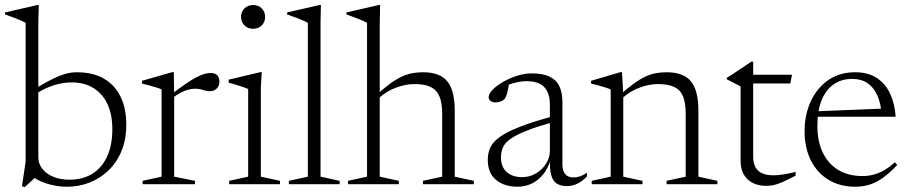

<svg xmlns="http://www.w3.org/2000/svg" viewBox="-28 -733 3622 764"><path d="M92 -37 126 -39.5 70.5 11.5 59.5 8 74 -90V-642Q67.5 -646 55.8 -651.2Q44 -656.5 27.8 -662.5Q11.5 -668.5 -8 -675.5V-683.5L120.5 -713H126.5L124.5 -648V-107.5Q124.5 -82 140 -61.8Q155.5 -41.5 183.5 -29.8Q211.5 -18 247.5 -18Q302 -18 340.2 -42.2Q378.5 -66.5 398.8 -111.5Q419 -156.5 419 -218.5Q419 -278.5 399 -320Q379 -361.5 343 -383.2Q307 -405 258.5 -405Q231 -405 204.5 -398.8Q178 -392.5 151 -379.8Q124 -367 95.5 -346L94.5 -369Q131.5 -392.5 158.8 -407.2Q186 -422 206.2 -430.2Q226.5 -438.5 243.5 -442Q260.5 -445.5 277 -445.5Q341.5 -445.5 385.2 -420.2Q429 -395 451.8 -348.2Q474.5 -301.5 474.5 -236.5Q474.5 -177.5 455.2 -131.5Q436 -85.5 402.8 -54Q369.5 -22.5 327.5 -6.2Q285.5 10 239.5 10Q212 10 185 4.5Q158 -1 134.5 -11.5Q111 -22 92 -37Z M809 -442.5Q828.5 -442.5 836.8 -433.2Q845 -424 845 -408.5Q845 -391.5 834.5 -380.8Q824 -370 805.5 -370Q796 -370 787.8 -372.8Q779.5 -375.5 770 -377.8Q760.5 -380 747 -380Q735.5 -380 721.2 -376.2Q707 -372.5 691.5 -364.5Q676 -356.5 659.5 -343.5L651.5 -355.5Q686 -382.5 711 -399.5Q736 -416.5 754.2 -426Q772.5 -435.5 785.8 -439Q799 -442.5 809 -442.5ZM665 -358V-30L748 -13.5V0H539.5V-13.5L615 -30V-377Q608.5 -380.5 597.2 -384Q586 -387.5 570.8 -391.8Q555.5 -396 537 -400.5V-411.5L657.5 -446H663.5Z M979 -618.5Q958 -618.5 944.5 -632.2Q931 -646 931 -666Q931 -685.5 944.5 -699.2Q958 -713 979 -713Q1001 -713 1014 -699.2Q1027 -685.5 1027 -666Q1027 -646 1014 -632.2Q1001 -618.5 979 -618.5ZM1013.5 -446 1010 -386.5V-30L1086 -13.5V0H884V-13.5L959.5 -30V-379Q954 -381.5 941.5 -386Q929 -390.5 913.2 -395.2Q897.5 -400 882 -404V-416L1008 -446Z M1247.5 -30 1323.5 -13.5V0H1121.5V-13.5L1197 -30V-642Q1190.5 -646 1178.8 -651.2Q1167 -656.5 1150.5 -662.5Q1134 -668.5 1114.5 -675.5V-683.5L1243 -713H1249L1247.5 -648Z M1655 -13.5 1731.5 -30V-281Q1731.5 -324 1720.5 -349.8Q1709.5 -375.5 1685.5 -387Q1661.5 -398.5 1621 -398.5Q1588 -398.5 1549.8 -385Q1511.5 -371.5 1479 -342L1464.5 -350.5Q1497 -380 1522.5 -398.8Q1548 -417.5 1570 -427.8Q1592 -438 1612.5 -441.8Q1633 -445.5 1655 -445.5Q1722.5 -445.5 1752 -409.2Q1781.5 -373 1781.5 -292.5V-30L1857.5 -13.5V0H1655ZM1559 0H1357V-13.5L1432.5 -30V-642Q1426 -646 1414.2 -651.2Q1402.5 -656.5 1386.2 -662.5Q1370 -668.5 1350.5 -675.5V-683.5L1478.5 -713H1484.5L1483 -638.5V-30L1559 -13.5Z M2183 -273 2186 -250.5Q2113.5 -231 2069.8 -213.8Q2026 -196.5 2003.2 -180.2Q1980.5 -164 1973 -146Q1965.5 -128 1965.5 -106Q1965.5 -68.5 1988.5 -48.2Q2011.5 -28 2049.5 -28Q2079.5 -28 2104.8 -43Q2130 -58 2145 -81.8Q2160 -105.5 2160 -132V-318.5Q2160 -361 2138.5 -385.5Q2117 -410 2066.5 -410Q2047 -410 2023 -404.2Q1999 -398.5 1969.5 -385L1998 -403Q1995.5 -388 1993 -375Q1990.5 -362 1987 -352.8Q1983.5 -343.5 1979 -338.5Q1973 -332 1963.2 -328.8Q1953.5 -325.5 1943.5 -325.5Q1931 -325.5 1923.8 -331.5Q1916.5 -337.5 1916.5 -346.5Q1916.5 -360 1932.5 -376.2Q1948.5 -392.5 1974 -407.2Q1999.5 -422 2029.5 -431.5Q2059.5 -441 2087 -441Q2133 -441 2160 -427.5Q2187 -414 2198.5 -388.5Q2210 -363 2210 -327V-80Q2210 -61 2215.5 -49.2Q2221 -37.5 2230.8 -32.2Q2240.5 -27 2254 -27Q2267 -27 2279.8 -31.2Q2292.5 -35.5 2307.5 -45.5V-31Q2288 -10.5 2268.2 -1.5Q2248.5 7.5 2229 7.5Q2204 7.5 2188.2 -2Q2172.5 -11.5 2165.8 -34.8Q2159 -58 2160.5 -97.5L2163.5 -99.5Q2153 -63.5 2133.5 -39.2Q2114 -15 2087.8 -2.5Q2061.5 10 2030.5 10Q1979 10 1946 -17Q1913 -44 1913 -97Q1913 -123.5 1922.8 -145.5Q1932.5 -167.5 1960.5 -187.8Q1988.5 -208 2042 -229Q2095.5 -250 2183 -273Z M2452 -360V-30L2528.5 -13.5V0H2326.5V-13.5L2402 -30V-377Q2394 -381 2376 -386.5Q2358 -392 2324 -400.5V-411.5L2441 -446H2447ZM2624.5 -13.5 2700.5 -30V-281Q2700.5 -324 2689.8 -349.8Q2679 -375.5 2654.8 -387Q2630.5 -398.5 2590.5 -398.5Q2557 -398.5 2518.8 -385Q2480.5 -371.5 2448 -342L2434 -350.5Q2466 -380 2491.8 -398.8Q2517.5 -417.5 2539.2 -427.8Q2561 -438 2581.8 -441.8Q2602.5 -445.5 2624 -445.5Q2692 -445.5 2721.5 -409.2Q2751 -373 2751 -292.5V-30L2826.5 -13.5V0H2624.5Z M2969 -108.5Q2969 -72.5 2988.8 -54Q3008.5 -35.5 3049.5 -35.5Q3068 -35.5 3089.8 -39Q3111.5 -42.5 3138 -49V-34Q3105 -17 3085 -8.2Q3065 0.5 3050.8 3.5Q3036.5 6.5 3020 6.5Q2992 6.5 2969 -4.2Q2946 -15 2932.5 -37.2Q2919 -59.5 2919 -93.5V-389L2864 -417.5V-423.5Q2874 -429.5 2883.5 -435.5Q2893 -441.5 2902.5 -448Q2912 -454.5 2921.8 -461Q2931.5 -467.5 2941.2 -474Q2951 -480.5 2961 -487.5H2969V-420ZM2942.5 -401V-435.5H3123.5L3116.5 -401Z M3374.5 -445.5Q3426 -445.5 3460.5 -423Q3495 -400.5 3513.8 -360.5Q3532.5 -320.5 3536 -268.5H3217.5V-290L3500 -301.5L3480 -280.5Q3476.5 -324.5 3462.2 -355.2Q3448 -386 3423.5 -402.5Q3399 -419 3363 -419Q3320 -419 3289 -397.2Q3258 -375.5 3241.2 -333.8Q3224.5 -292 3224.5 -231.5Q3224.5 -169.5 3246.5 -124.8Q3268.5 -80 3308.5 -56.2Q3348.5 -32.5 3403.5 -32.5Q3426.5 -32.5 3447.2 -37.8Q3468 -43 3489.2 -55Q3510.5 -67 3533 -87.5L3542 -76.5Q3513.5 -46 3487.5 -27Q3461.5 -8 3434.2 1Q3407 10 3374 10Q3314.5 10 3269 -17.5Q3223.5 -45 3198.5 -94.8Q3173.5 -144.5 3173.5 -211.5Q3173.5 -275.5 3197.8 -328.8Q3222 -382 3267 -413.8Q3312 -445.5 3374.5 -445.5Z"/></svg>

Font: Newsreader 24pt Light
Style: Regular
Weight: 300
Designer: Hugues Gentile
Foundry: Production Type
Version: Version 1.003